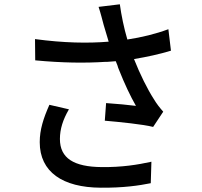

<svg xmlns="http://www.w3.org/2000/svg" viewBox="-20 -826 940 894"><path d="M740 -306C724 -324 709 -343 696 -365C667 -410 632 -480 604 -551C664 -561 724 -574 776 -590L764 -690C705 -668 639 -652 573 -642C557 -696 545 -755 538 -806L439 -794C449 -764 457 -731 463 -709C469 -689 477 -663 486 -632C389 -624 277 -626 143 -644L144 -545C271 -533 376 -532 471 -538H480C493 -539 506 -540 519 -541C521 -535 524 -528 527 -521L530 -511L534 -501C559 -438 587 -378 613 -333C582 -337 522 -343 474 -346L468 -264C537 -258 647 -247 693 -235L740 -306ZM682 27 685 -73C622 -59 548 -47 454 -48C324 -49 259 -89 259 -179C259 -225 273 -269 301 -317L210 -338C182 -275 165 -222 165 -164C165 -25 272 47 449 48C553 49 628 38 682 27Z"/></svg>

Font: Glow Sans SC Condensed Medium
Style: Regular
Weight: 600
Width: 3
Designer: Ryoko NISHIZUKA (kana, bopomofo & ideographs); Paul D. Hunt (Latin, Greek & Cyrillic); Sandoll Communications, Soo-young
Version: Version 0.93